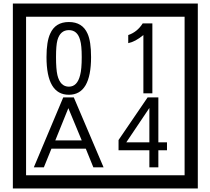

<svg xmlns="http://www.w3.org/2000/svg" viewBox="-20 -980 1195 1090"><path d="M1103 90H53V-960H1103ZM1028 15V-885H128V15ZM497 -656Q497 -442 371 -442Q244 -442 244 -656Q244 -744 265 -789Q294 -855 371 -855Q448 -855 477 -789Q497 -745 497 -656ZM444 -656Q444 -723 435 -752Q420 -809 371 -809Q322 -809 306 -752Q298 -723 298 -656Q298 -587 306 -553Q322 -488 371 -488Q419 -488 435 -554Q444 -587 444 -656ZM845 -450H794V-781Q748 -743 708 -735V-781Q759 -798 790 -847H845ZM568 -30H510L467 -136H272L229 -30H172L339 -427H399ZM444 -183 368 -366 294 -183ZM928 -127H879V-30H828V-127H653V-185L818 -427H879V-172H928ZM828 -172V-367L697 -172Z"/></svg>

Font: Unicode BMP Fallback SIL
Style: Regular
Weight: 400
Foundry: NRSI, SIL International
Version: Version 5.1 Based on Unicode 5.1